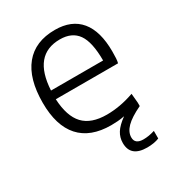

<svg xmlns="http://www.w3.org/2000/svg" viewBox="-178 -660 889 967"><g transform="rotate(-30 266.5 -176.0)"><path d="M285 -495Q129 -495 118 -294H421Q421 -401 388 -448Q355 -495 285 -495ZM294 9Q174 9 112.5 -59.5Q51 -128 51 -261Q51 -401 111.5 -475Q172 -549 287 -549Q384 -549 434 -488.5Q484 -428 484 -310Q484 -287 483 -271Q482 -255 479 -244H117Q122 -143 166.5 -95.5Q211 -48 302 -48Q339 -48 379 -55Q419 -62 461 -77L466 -23V-3Q405 26 377.5 54Q350 82 350 113Q350 152 399 152Q430 152 465 141V185Q451 191 432.5 194Q414 197 395 197Q299 197 299 116Q299 84 315.5 57.5Q332 31 372 2Q352 6 332 7.5Q312 9 294 9Z"/></g></svg>

Font: EncodeSans
Style: Light
Weight: 300
Designer: Pablo Impallari, Andres Torresi
Foundry: Pablo Impallari, Andres Torresi
Version: Version 1.000; ttfautohint (v1.4.1)